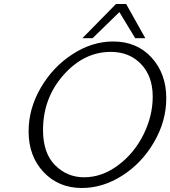

<svg xmlns="http://www.w3.org/2000/svg" viewBox="-20 -917 846 954"><path d="M122.1 -264.2Q122.1 -377 182.6 -481Q243.2 -585 340.6 -647.9Q438 -710.9 542 -710.9Q660.2 -710.9 733.2 -630.9Q806.2 -550.8 806.2 -429.2Q806.2 -315.4 745.6 -211.2Q685.1 -106.9 588.1 -44.9Q491.2 17.1 387.2 17.1Q271 17.1 196.5 -62Q122.1 -141.1 122.1 -264.2ZM193.8 -271Q193.8 -155.8 253.9 -95.9Q314 -36.1 397.9 -36.1Q486.8 -36.1 566.9 -95.9Q647 -155.8 692.9 -248.3Q738.8 -340.8 738.8 -437Q738.8 -538.1 680.9 -598.6Q623 -659.2 530.8 -659.2Q397 -659.2 295.4 -544.2Q193.8 -429.2 193.8 -271ZM389.2 -727.1 556.2 -897H606.9L702.1 -727.1H651.9L573.2 -856.9L439.9 -727.1Z"/></svg>

Font: CMU Bright
Style: Oblique
Weight: 500
Italic angle: -12°
Version: Version 0.7.0